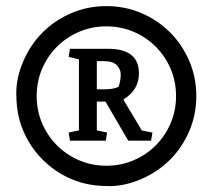

<svg xmlns="http://www.w3.org/2000/svg" viewBox="-20 -783 678 639"><path d="M302.2 -579.6V-485.8H329.6Q356.9 -485.8 375 -494.1Q381.8 -517.1 381.8 -534.7Q381.8 -552.7 368.7 -566.2Q355.5 -579.6 324.7 -579.6ZM442.4 -538.6Q442.4 -483.9 391.6 -452.6V-449.7L452.1 -348.6L487.3 -341.8L482.9 -314.9H406.7L331.1 -444.8H302.2V-349.1L336.4 -341.8L332 -314.9H212.9L208.5 -341.8L242.7 -349.1V-585.4L208.5 -593.8L212.9 -620.6H340.3Q442.4 -620.6 442.4 -538.6ZM120.1 -554Q102.1 -511.7 102.1 -463.4Q102.1 -415 120.1 -372.8Q138.2 -330.6 169.7 -299.1Q201.2 -267.6 243.4 -249.5Q285.6 -231.4 334 -231.4Q382.3 -231.4 424.6 -249.5Q466.8 -267.6 498.3 -299.1Q529.8 -330.6 547.9 -372.8Q565.9 -415 565.9 -463.4Q565.9 -511.7 547.9 -554Q529.8 -596.2 498.3 -627.7Q466.8 -659.2 424.6 -677.2Q382.3 -695.3 334 -695.3Q285.6 -695.3 243.4 -677.2Q201.2 -659.2 169.7 -627.7Q138.2 -596.2 120.1 -554ZM44.9 -383.5Q34.2 -421.9 34.2 -473.6Q34.2 -525.4 57.9 -580.1Q81.5 -634.8 122.1 -675.3Q162.6 -715.8 217.3 -739.3Q272 -762.7 334 -762.7Q396 -762.7 450.7 -739.3Q505.4 -715.8 545.9 -675.3Q586.4 -634.8 609.9 -580.1Q633.3 -525.4 633.3 -463.4Q633.3 -401.4 609.9 -346.7Q586.4 -292 545.9 -251.5Q505.4 -210.9 450.7 -187.3Q396 -163.6 344.2 -163.6Q292.5 -163.6 254.2 -174.3Q215.8 -185.1 182.6 -204.6Q149.4 -224.1 122.1 -251.5Q94.7 -278.8 75.2 -312Q55.7 -345.2 44.9 -383.5Z"/></svg>

Font: NoticiaText-Italic
Style: Italic
Weight: 400
Italic angle: -8°
Designer: JM Sole
Foundry: JM Sole
Version: Version 1.003